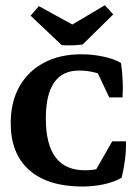

<svg xmlns="http://www.w3.org/2000/svg" viewBox="-20 -697 516 726"><path d="M292 8.3Q161.1 8.3 90.8 -53.7Q20.5 -115.7 20.5 -231.4Q20.5 -311 53.2 -369.4Q85.9 -427.7 145.8 -459.7Q205.6 -491.7 287.1 -491.7Q330.1 -491.7 371.1 -482.9Q412.1 -474.1 437.5 -459Q447.3 -392.6 443.4 -328.6H393.1L341.3 -438L390.1 -403.3Q337.9 -430.2 278.8 -430.2Q153.3 -430.2 153.3 -249Q153.3 -53.2 300.3 -53.2Q361.3 -53.2 411.6 -80.6L409.2 -37.6L339.4 -49.3L404.3 -162.6H456.5Q457.5 -95.2 439.9 -24.9Q415 -9.8 375 -0.7Q335 8.3 292 8.3ZM213.4 -526.4 95.7 -637.7 127 -673.8 278.3 -590.8ZM213.4 -526.4 230 -590.3 376.5 -677.2 408.2 -642.6 292.5 -528.8Q275.4 -526.4 254.2 -525.6Q232.9 -524.9 213.4 -526.4Z"/></svg>

Font: Markazi Text
Style: Regular
Weight: 400
Designer: Borna Izadpanah (Arabic designer), Fiona Ross (Arabic design director) and Florian Runge (Latin designer)
Foundry: Borna Izadpanah and Florian Runge
Version: Version 1.000